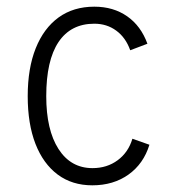

<svg xmlns="http://www.w3.org/2000/svg" viewBox="-20 -543 522 575"><path d="M256.5 12Q196 12 152.8 -20.2Q109.5 -52.5 86.2 -112.2Q63 -172 63 -255Q63 -338.5 87 -398.5Q111 -458.5 155.5 -490.8Q200 -523 262.5 -523Q319.5 -523 360.8 -494.2Q402 -465.5 421.5 -412L370 -392.5Q356.5 -430.5 328.2 -451.2Q300 -472 262.5 -472Q192 -472 155.2 -417Q118.5 -362 118.5 -255Q118.5 -154 155.2 -96.8Q192 -39.5 257 -39.5Q300.5 -39.5 332.5 -63.2Q364.5 -87 376.5 -127.5L427.5 -109.5Q410 -52.5 364.8 -20.2Q319.5 12 256.5 12Z"/></svg>

Font: Overpass ExtraLight
Style: Regular
Weight: 250
Designer: Delve Withrington, Dave Bailey, Thomas Jockin
Foundry: Delve Fonts LLC
Version: Version 4.000